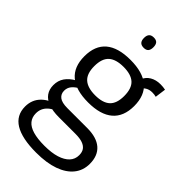

<svg xmlns="http://www.w3.org/2000/svg" viewBox="-286 -812 1111 1111"><g transform="rotate(45 269.0 -256.5)"><path d="M256 220Q140 220 81 184Q22 148 22 76Q22 48 31.5 24.5Q41 1 60.5 -18Q80 -37 110 -51L164 -33Q140 -23 124.5 -9Q109 5 101.5 22Q94 39 94 60Q94 92 112 114Q130 136 167.5 147Q205 158 261 158Q320 158 360 145.5Q400 133 421.5 110Q443 87 443 54Q443 29 432 13.5Q421 -2 398.5 -10Q376 -18 340 -18H203Q154 -18 119.5 -30.5Q85 -43 67.5 -67.5Q50 -92 50 -127Q50 -164 69 -191.5Q88 -219 125 -240L173 -222Q146 -208 131.5 -190Q117 -172 117 -148Q117 -121 137 -105.5Q157 -90 202 -90H364Q442 -90 482 -55Q522 -20 522 46Q522 100 490.5 139Q459 178 400 199Q341 220 256 220ZM263 -198Q162 -198 110.5 -242Q59 -286 59 -372Q59 -459 110.5 -502.5Q162 -546 263 -546Q364 -546 415.5 -502.5Q467 -459 467 -372Q467 -286 415.5 -242Q364 -198 263 -198ZM263 -256Q325 -256 355 -283.5Q385 -311 385 -372Q385 -434 355 -461.5Q325 -489 263 -489Q201 -489 170.5 -461.5Q140 -434 140 -372Q140 -311 170.5 -283.5Q201 -256 263 -256ZM417 -460 382 -505Q395 -537 422 -553Q449 -569 486 -569Q497 -569 506.5 -568Q516 -567 526 -565L517 -498Q510 -500 502 -501Q494 -502 485 -502Q462 -502 445 -492Q428 -482 417 -460ZM267 -649Q247 -649 237.5 -659.5Q228 -670 228 -691Q228 -712 237.5 -722.5Q247 -733 267 -733Q287 -733 296 -722.5Q305 -712 305 -691Q305 -670 296 -659.5Q287 -649 267 -649Z"/></g></svg>

Font: Georama ExtraCondensed Thin
Style: Regular
Weight: 400
Version: Version 1.001